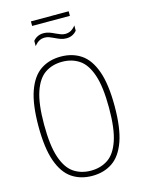

<svg xmlns="http://www.w3.org/2000/svg" viewBox="-146 -1088 874 1179"><g transform="rotate(-15 291.0 -498.0)"><path d="M291 9Q217 9 162.8 -27.5Q108.5 -64 78.8 -147.2Q49 -230.5 49 -370Q49 -509.5 78.8 -592.8Q108.5 -676 162.8 -712.5Q217 -749 291 -749Q365 -749 419.2 -712.5Q473.5 -676 503.2 -592.8Q533 -509.5 533 -370Q533 -230.5 503.2 -147.2Q473.5 -64 419.2 -27.5Q365 9 291 9ZM291 -24Q353 -24 399.2 -54.8Q445.5 -85.5 471.2 -160.5Q497 -235.5 497 -368Q497 -502.5 471.2 -578.2Q445.5 -654 399.2 -685Q353 -716 291 -716Q229 -716 182.8 -685.2Q136.5 -654.5 110.8 -579.5Q85 -504.5 85 -372Q85 -237.5 110.8 -161.8Q136.5 -86 182.8 -55Q229 -24 291 -24ZM355 -848Q335.5 -848 318 -854.5Q300.5 -861 284.5 -869Q270 -876 255.8 -881.5Q241.5 -887 227 -887Q206 -887 190.2 -878Q174.5 -869 160 -851V-884Q171.5 -898.5 188.5 -906.8Q205.5 -915 227 -915Q246.5 -915 264 -908.5Q281.5 -902 297.5 -894Q312 -887.5 326.2 -881.8Q340.5 -876 355 -876Q376 -876 392 -885Q408 -894 422 -912V-879Q411 -865 394 -856.5Q377 -848 355 -848ZM171 -976V-1005H411V-976Z"/></g></svg>

Font: Encode Sans Condensed Condensed Thin
Style: Regular
Weight: 100
Width: 3
Designer: Multiple Designers
Foundry: Impallari Type
Version: Version 3.000; ttfautohint (v1.8.3) -l 8 -r 50 -G 200 -x 14 